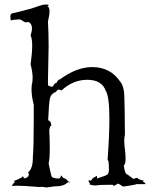

<svg xmlns="http://www.w3.org/2000/svg" viewBox="-20 -823 695 853"><path d="M187 10Q223 4 238 4H244Q271 -1 279 -12L280 -11Q282 -11 286 -20L285 -21L291 -8Q273 -30 269 -30H267Q262 -30 251 -44Q249 -30 241 -30Q209 -30 208 -43Q203 -62 196 -97Q201 -113 201 -164Q201 -197 199 -246Q202 -264 207 -264H208Q208 -284 194 -289Q197 -362 201.5 -384.5Q206 -407 229 -415Q234 -425 242 -425Q247 -425 253 -421Q305 -469 369 -468.5Q433 -468 450 -419Q466 -394 466 -293Q466 -222 458 -113L463 -105L462 -108Q464 -86 464 -72Q464 -52 456.5 -47Q449 -42 411 -30V-42Q392 -33 388.5 -26.5Q385 -20 383 -20Q381 -20 380 -22H377Q373 -22 373 -20Q373 -16 380 -8Q378 -6 377 -6Q376 -6 375 -8Q376 -1 402 1Q420 -2 460 -2H481Q482 2 486 2Q491 2 503 -7H504Q508 -7 527 6Q578 -1 587 -5H625L626 -7Q626 -12 610 -17Q610 -15 612 -15Q614 -15 619 -20H620Q620 -21 611.5 -22Q603 -23 592 -30V-31Q592 -33 589 -33Q585 -33 573 -28Q553 -42 546 -48Q535 -48 530 -88Q538 -93 538 -120Q538 -141 533 -176L532 -197Q532 -215 535 -224Q534 -363 532 -402Q530 -441 515 -459Q471 -525 390 -525Q320 -525 246 -470H244Q239 -470 231 -455H230Q224 -455 215 -439L210 -438Q204 -438 194 -443Q193 -443 193 -461L196 -618Q196 -680 193 -727Q200 -756 200 -773Q200 -792 191 -794Q196 -798 196 -800Q196 -803 187 -803L175 -802L176 -803Q171 -803 119 -785Q48 -766 37 -764.5Q26 -763 26 -749Q26 -732 30 -732L32 -733Q35 -735 68 -737Q71 -737 91 -724L111 -725L109 -724Q122 -716 122 -697Q122 -684 116 -665Q123 -652 123 -620Q123 -588 116 -537Q125 -503 125 -477Q125 -459 121 -445L120 -427Q120 -395 130 -358V-302Q130 -171 126 -126V-122Q126 -74 105 -57Q108 -51 108 -47Q108 -36 91 -31H89Q86 -31 84.5 -35.5Q83 -40 81 -40Q80 -40 79 -36Q55 -23 49 -22Q43 -21 43 -18Q43 -16 46 -13L41 -12H46Q39 -11 32 5Q34 2 55 2Q85 2 156 8Q159 7 164 7Q172 7 187 10Z"/></svg>

Font: Xiaobo Songti 小帛宋体
Style: Regular
Weight: 400
Version: Version 1.501;March 17, 2024;FontCreator 14.0.0.2814 64-bit